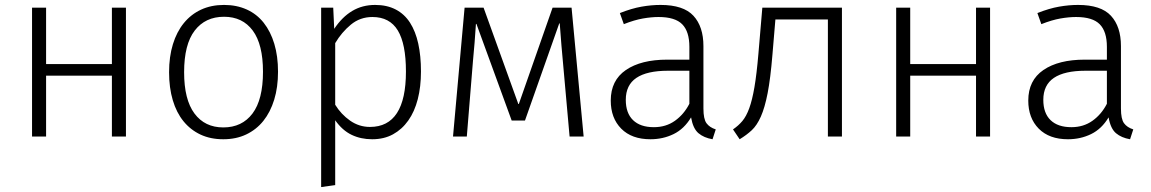

<svg xmlns="http://www.w3.org/2000/svg" viewBox="-20 -554 4668 779"><path d="M434 0V-247H167V0H110V-523H167V-294H434V-523H491V0Z M666 -261Q666 -324 681.5 -374.5Q697 -425 726 -460.5Q755 -496 796 -515Q837 -534 889 -534Q940 -534 981 -515.5Q1022 -497 1050 -461.5Q1078 -426 1093 -376Q1108 -326 1108 -263Q1108 -200 1092.5 -149.5Q1077 -99 1048.5 -63.5Q1020 -28 979 -8.5Q938 11 886 11Q834 11 793.5 -8Q753 -27 724.5 -62Q696 -97 681 -147.5Q666 -198 666 -261ZM889 -486Q813 -486 770 -430Q727 -374 727 -261Q727 -150 769 -93.5Q811 -37 886 -37Q962 -37 1004.5 -93.5Q1047 -150 1047 -263Q1047 -374 1005.5 -430Q964 -486 889 -486Z M1336 -437Q1368 -485 1409 -509.5Q1450 -534 1502 -534Q1550 -534 1585.5 -515.5Q1621 -497 1643.5 -462Q1666 -427 1677 -377Q1688 -327 1688 -264Q1688 -202 1675 -151.5Q1662 -101 1636.5 -65Q1611 -29 1574.5 -9Q1538 11 1490 11Q1444 11 1406.5 -7Q1369 -25 1340 -66V197L1283 205V-523H1332ZM1340 -129Q1364 -90 1400.5 -64.5Q1437 -39 1481 -39Q1627 -39 1627 -264Q1627 -376 1594 -430.5Q1561 -485 1491 -485Q1441 -485 1403.5 -454Q1366 -423 1340 -379Z M2291 0 2269 -246Q2262 -318 2258 -369Q2254 -420 2251 -459H2249L2110 -65H2056L1913 -457H1911Q1909 -422 1905.5 -380.5Q1902 -339 1899 -307L1874 0H1818L1865 -523H1942L2083 -132H2085L2222 -523H2299L2348 0Z M2784 -78Q2756 -31 2713 -10Q2670 11 2619 11Q2543 11 2500.5 -32Q2458 -75 2458 -146Q2458 -228 2519.5 -270Q2581 -312 2687 -312H2777V-364Q2777 -426 2748 -455.5Q2719 -485 2652 -485Q2623 -485 2588.5 -479Q2554 -473 2511 -456L2495 -501Q2543 -520 2583 -527Q2623 -534 2660 -534Q2753 -534 2793.5 -490Q2834 -446 2834 -367V-114Q2834 -71 2846.5 -54Q2859 -37 2884 -29L2871 11Q2836 5 2814 -13.5Q2792 -32 2784 -77ZM2777 -267H2690Q2605 -267 2562 -238Q2519 -209 2519 -149Q2519 -95 2548.5 -66.5Q2578 -38 2633 -38Q2682 -38 2718.5 -64Q2755 -90 2777 -133Z M2954 -29Q2976 -44 2992 -63Q3008 -82 3020 -115Q3032 -148 3041 -200.5Q3050 -253 3057 -335L3073 -523H3396V0H3339V-475H3126L3114 -332Q3106 -235 3094.5 -176Q3083 -117 3067 -81Q3051 -45 3030 -25.5Q3009 -6 2981 11Z M3940 0V-247H3673V0H3616V-523H3673V-294H3940V-523H3997V0Z M4478 -78Q4450 -31 4407 -10Q4364 11 4313 11Q4237 11 4194.5 -32Q4152 -75 4152 -146Q4152 -228 4213.5 -270Q4275 -312 4381 -312H4471V-364Q4471 -426 4442 -455.5Q4413 -485 4346 -485Q4317 -485 4282.5 -479Q4248 -473 4205 -456L4189 -501Q4237 -520 4277 -527Q4317 -534 4354 -534Q4447 -534 4487.5 -490Q4528 -446 4528 -367V-114Q4528 -71 4540.5 -54Q4553 -37 4578 -29L4565 11Q4530 5 4508 -13.5Q4486 -32 4478 -77ZM4471 -267H4384Q4299 -267 4256 -238Q4213 -209 4213 -149Q4213 -95 4242.5 -66.5Q4272 -38 4327 -38Q4376 -38 4412.5 -64Q4449 -90 4471 -133Z"/></svg>

Font: Jldddboxgfspflltxgxzjzlszac
Style: Regular
Weight: 300
Designer: Carrois Corporate & Edenspiekermann
Foundry: Carrois Corporate GbR & Edenspiekermann AG
Version: Version 2.001